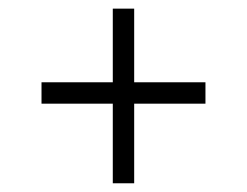

<svg xmlns="http://www.w3.org/2000/svg" viewBox="-20 -466 563 438"><path d="M286.1 -229.5V-47.9H237.3V-229.5H74.7V-278.3H237.3V-446.3H286.1V-278.3H448.7V-229.5Z"/></svg>

Font: Vazirmatn RD UI FD ExtraLight
Style: Regular
Weight: 200
Designer: Saber Rastikerdar
Foundry: Saber Rastikerdar
Version: Version 33.003